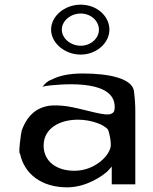

<svg xmlns="http://www.w3.org/2000/svg" viewBox="-20 -800 657 823"><path d="M245 -673C245 -711 283 -742 326 -742C370 -742 404 -710 404 -673C404 -636 370 -604 326 -604C283 -604 245 -635 245 -673ZM199 -673C199 -616 257 -566 326 -566C394 -566 449 -616 449 -673C449 -731 395 -780 326 -780C257 -780 199 -731 199 -673ZM200 -458H199C185 -453 174 -443 162 -428C168 -430 178 -432 188 -433C220 -436 459 -466 471 -352C472 -345 472 -338 471 -331C469 -310 447 -308 429 -310C382 -315 301 -343 245 -347C215 -349 194 -349 173 -343C119 -328 90 -288 73 -240C71 -235 57 -139 66 -141C84 -55 157 3 268 3C351 3 421 -47 442 -67L459 -86V-10H560V-320C560 -352 558 -382 554 -411C545 -464 447 -485 335 -485C271 -485 230 -474 200 -458ZM299 -68C221 -68 167 -109 167 -176C167 -250 236 -287 314 -287C372 -287 428 -265 443 -244L444 -243V-242C450 -223 455 -201 455 -179C455 -137 389 -68 299 -68Z"/></svg>

Font: Bluebird
Style: LiExt
Weight: 300
Designer: Jasper
Foundry: Cannot Into Space Fonts
Version: Version 0.98